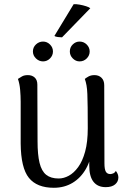

<svg xmlns="http://www.w3.org/2000/svg" viewBox="-20 -877 606 910"><path d="M428 -521Q448 -521 461 -508.5Q474 -496 474 -473L475 -103Q475 -75 481.5 -63.5Q488 -52 503 -52Q508 -52 516 -55Q524 -58 529 -67Q541 -52 541 -36Q541 -16 525.5 -3Q510 10 481 10Q443 10 423 -15.5Q403 -41 403 -92V-163L418 -181Q412 -120 387.5 -77Q363 -34 324 -10.5Q285 13 235 13Q155 13 117 -34Q79 -81 78 -197V-395Q78 -422 75.5 -451Q73 -480 65 -503Q74 -509 84.5 -515Q95 -521 112 -521Q132 -521 144.5 -509.5Q157 -498 157 -476L158 -207Q158 -144 167.5 -105Q177 -66 199 -48.5Q221 -31 258 -31Q282 -31 306 -44Q330 -57 350.5 -85Q371 -113 383.5 -158.5Q396 -204 396 -269Q396 -329 395.5 -368Q395 -407 394 -431.5Q393 -456 390 -472.5Q387 -489 382 -503Q388 -508 399.5 -514.5Q411 -521 428 -521ZM184 -586Q165 -586 150.5 -600Q136 -614 136 -633Q136 -653 150.5 -666.5Q165 -680 184 -680Q203 -680 217 -666Q231 -652 231 -633Q231 -614 217 -600Q203 -586 184 -586ZM357 -586Q339 -586 325 -600Q311 -614 311 -633Q311 -653 325 -666.5Q339 -680 357 -680Q377 -680 391 -666Q405 -652 405 -633Q405 -614 391 -600Q377 -586 357 -586ZM408 -838 274 -700Q266 -700 254 -701.5Q242 -703 238 -707L329 -857Q341 -858 357.5 -855Q374 -852 388 -847.5Q402 -843 408 -838Z"/></svg>

Font: Arima
Style: Regular
Weight: 400
Designer: Joana Correia and Natanael Gama
Foundry: NDISCOVER
Version: Version 1.101;gftools[0.9.23]